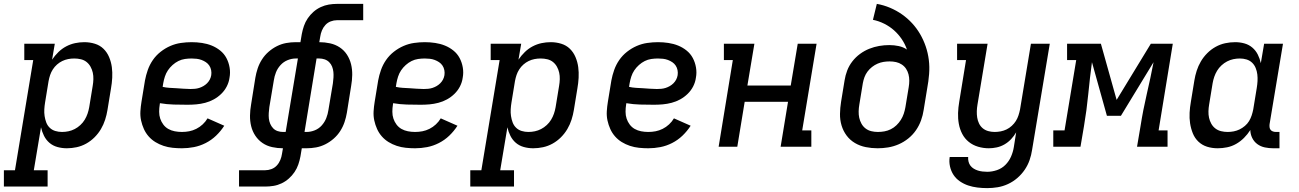

<svg xmlns="http://www.w3.org/2000/svg" viewBox="-62 -755 6682 988"><path d="M-42 205V121H15L109 -446H63V-530H220L206 -448Q220 -469 238.5 -487Q257 -505 279 -516.5Q301 -528 324.5 -533Q348 -538 372 -538Q400 -538 426 -530Q452 -522 470.5 -504Q489 -486 499.5 -461Q510 -436 513.5 -409.5Q517 -383 515.5 -355Q514 -327 509 -299L491 -189Q487 -164 479 -139Q471 -114 457.5 -91Q444 -68 424.5 -48.5Q405 -29 381.5 -16Q358 -3 332.5 2.5Q307 8 282 8Q257 8 233.5 1.5Q210 -5 192.5 -20Q175 -35 164.5 -56Q154 -77 149 -100L112 121H183V205ZM257 -76Q274 -76 290.5 -79.5Q307 -83 322.5 -91Q338 -99 351.5 -111.5Q365 -124 374 -139Q383 -154 388.5 -170Q394 -186 397 -203L415 -313Q418 -330 418.5 -347.5Q419 -365 415.5 -381Q412 -397 404 -411.5Q396 -426 383.5 -436Q371 -446 354.5 -450Q338 -454 320 -454Q304 -454 288.5 -451Q273 -448 258.5 -441Q244 -434 231.5 -423Q219 -412 210 -398Q201 -384 196 -369Q191 -354 188 -338L170 -228Q167 -210 166 -192.5Q165 -175 167.5 -158Q170 -141 176 -125Q182 -109 194 -97.5Q206 -86 222.5 -81Q239 -76 257 -76Z M874 8Q850 8 826 5.5Q802 3 779.5 -4.5Q757 -12 737.5 -24Q718 -36 703 -53Q688 -70 678.5 -91Q669 -112 664 -135Q659 -158 660.5 -182.5Q662 -207 666 -231L684 -341Q689 -368 698.5 -395Q708 -422 724.5 -446Q741 -470 764.5 -488.5Q788 -507 814.5 -518.5Q841 -530 869 -534Q897 -538 924 -538Q951 -538 977.5 -534Q1004 -530 1027.5 -520.5Q1051 -511 1071 -495Q1091 -479 1103 -456.5Q1115 -434 1119.5 -407.5Q1124 -381 1119 -355Q1116 -332 1105 -310.5Q1094 -289 1076.5 -272Q1059 -255 1038 -243.5Q1017 -232 994 -226Q971 -220 948.5 -218Q926 -216 903 -216Q868 -216 832 -217Q796 -218 761 -224L760 -217Q757 -199 757 -180Q757 -161 762.5 -144.5Q768 -128 778.5 -114Q789 -100 804 -91.5Q819 -83 837 -79.5Q855 -76 874 -76Q893 -76 911.5 -79.5Q930 -83 948 -92Q966 -101 981 -115Q996 -129 1006 -146L1092 -108Q1074 -80 1050 -57Q1026 -34 996.5 -19Q967 -4 936 2Q905 8 874 8ZM918 -297Q929 -297 940.5 -298Q952 -299 963 -302.5Q974 -306 984.5 -312Q995 -318 1003.5 -326.5Q1012 -335 1017.5 -345.5Q1023 -356 1025 -368Q1027 -381 1024.5 -394Q1022 -407 1015 -417.5Q1008 -428 997.5 -435Q987 -442 975 -446.5Q963 -451 950 -452.5Q937 -454 924 -454Q907 -454 889.5 -451.5Q872 -449 856 -441Q840 -433 826 -420.5Q812 -408 802 -393Q792 -378 786.5 -361Q781 -344 778 -327L775 -308Q793 -304 810.5 -303Q828 -302 846 -301Q864 -300 882 -298.5Q900 -297 918 -297Z M1168 205V121H1303Q1319 121 1335 115Q1351 109 1362.5 96.5Q1374 84 1380.5 68Q1387 52 1389 37L1394 8Q1366 8 1338.5 2Q1311 -4 1289 -19Q1267 -34 1252 -56.5Q1237 -79 1230.5 -105.5Q1224 -132 1224.5 -160.5Q1225 -189 1230 -217L1252 -355Q1256 -379 1264 -403Q1272 -427 1286 -449Q1300 -471 1320 -488.5Q1340 -506 1363 -517.5Q1386 -529 1410.5 -533.5Q1435 -538 1460 -538H1484L1491 -580Q1495 -601 1502 -621.5Q1509 -642 1521.5 -660.5Q1534 -679 1551 -694Q1568 -709 1588.5 -718.5Q1609 -728 1630 -731.5Q1651 -735 1672 -735H1807V-651H1672Q1656 -651 1640 -645Q1624 -639 1612.5 -626.5Q1601 -614 1594.5 -598Q1588 -582 1586 -567L1581 -538Q1609 -538 1636.5 -532Q1664 -526 1686.5 -511Q1709 -496 1723.5 -473.5Q1738 -451 1744.5 -424.5Q1751 -398 1750.5 -369.5Q1750 -341 1745 -313L1723 -175Q1719 -151 1711 -127Q1703 -103 1689 -81Q1675 -59 1655 -41.5Q1635 -24 1612 -12.5Q1589 -1 1564.5 3.5Q1540 8 1515 8H1491L1484 50Q1480 71 1473 91.5Q1466 112 1453.5 130.5Q1441 149 1424 164Q1407 179 1387 188.5Q1367 198 1345.5 201.5Q1324 205 1303 205ZM1394 -76H1408L1471 -454H1460Q1439 -454 1418 -445.5Q1397 -437 1381.5 -420Q1366 -403 1358 -382.5Q1350 -362 1347 -341L1324 -204Q1322 -189 1321 -174Q1320 -159 1321.5 -145Q1323 -131 1328.5 -118Q1334 -105 1343.5 -95Q1353 -85 1366.5 -80.5Q1380 -76 1394 -76ZM1505 -76H1515Q1537 -76 1558 -84.5Q1579 -93 1594 -110Q1609 -127 1617 -147.5Q1625 -168 1628 -189L1651 -326Q1653 -341 1654 -356Q1655 -371 1653.5 -385Q1652 -399 1647 -412Q1642 -425 1632 -435Q1622 -445 1608.5 -449.5Q1595 -454 1581 -454H1567Z M2074 8Q2050 8 2026 5.5Q2002 3 1979.5 -4.5Q1957 -12 1937.5 -24Q1918 -36 1903 -53Q1888 -70 1878.5 -91Q1869 -112 1864 -135Q1859 -158 1860.5 -182.5Q1862 -207 1866 -231L1884 -341Q1889 -368 1898.5 -395Q1908 -422 1924.5 -446Q1941 -470 1964.5 -488.5Q1988 -507 2014.5 -518.5Q2041 -530 2069 -534Q2097 -538 2124 -538Q2151 -538 2177.5 -534Q2204 -530 2227.5 -520.5Q2251 -511 2271 -495Q2291 -479 2303 -456.5Q2315 -434 2319.5 -407.5Q2324 -381 2319 -355Q2316 -332 2305 -310.5Q2294 -289 2276.5 -272Q2259 -255 2238 -243.5Q2217 -232 2194 -226Q2171 -220 2148.5 -218Q2126 -216 2103 -216Q2068 -216 2032 -217Q1996 -218 1961 -224L1960 -217Q1957 -199 1957 -180Q1957 -161 1962.5 -144.5Q1968 -128 1978.5 -114Q1989 -100 2004 -91.5Q2019 -83 2037 -79.5Q2055 -76 2074 -76Q2093 -76 2111.5 -79.5Q2130 -83 2148 -92Q2166 -101 2181 -115Q2196 -129 2206 -146L2292 -108Q2274 -80 2250 -57Q2226 -34 2196.5 -19Q2167 -4 2136 2Q2105 8 2074 8ZM2118 -297Q2129 -297 2140.5 -298Q2152 -299 2163 -302.5Q2174 -306 2184.5 -312Q2195 -318 2203.5 -326.5Q2212 -335 2217.5 -345.5Q2223 -356 2225 -368Q2227 -381 2224.5 -394Q2222 -407 2215 -417.5Q2208 -428 2197.5 -435Q2187 -442 2175 -446.5Q2163 -451 2150 -452.5Q2137 -454 2124 -454Q2107 -454 2089.5 -451.5Q2072 -449 2056 -441Q2040 -433 2026 -420.5Q2012 -408 2002 -393Q1992 -378 1986.5 -361Q1981 -344 1978 -327L1975 -308Q1993 -304 2010.5 -303Q2028 -302 2046 -301Q2064 -300 2082 -298.5Q2100 -297 2118 -297Z M2358 205V121H2415L2509 -446H2463V-530H2620L2606 -448Q2620 -469 2638.5 -487Q2657 -505 2679 -516.5Q2701 -528 2724.5 -533Q2748 -538 2772 -538Q2800 -538 2826 -530Q2852 -522 2870.5 -504Q2889 -486 2899.5 -461Q2910 -436 2913.5 -409.5Q2917 -383 2915.5 -355Q2914 -327 2909 -299L2891 -189Q2887 -164 2879 -139Q2871 -114 2857.5 -91Q2844 -68 2824.5 -48.5Q2805 -29 2781.5 -16Q2758 -3 2732.5 2.5Q2707 8 2682 8Q2657 8 2633.5 1.5Q2610 -5 2592.5 -20Q2575 -35 2564.5 -56Q2554 -77 2549 -100L2512 121H2583V205ZM2657 -76Q2674 -76 2690.5 -79.5Q2707 -83 2722.5 -91Q2738 -99 2751.5 -111.5Q2765 -124 2774 -139Q2783 -154 2788.5 -170Q2794 -186 2797 -203L2815 -313Q2818 -330 2818.5 -347.5Q2819 -365 2815.5 -381Q2812 -397 2804 -411.5Q2796 -426 2783.5 -436Q2771 -446 2754.5 -450Q2738 -454 2720 -454Q2704 -454 2688.5 -451Q2673 -448 2658.5 -441Q2644 -434 2631.5 -423Q2619 -412 2610 -398Q2601 -384 2596 -369Q2591 -354 2588 -338L2570 -228Q2567 -210 2566 -192.5Q2565 -175 2567.5 -158Q2570 -141 2576 -125Q2582 -109 2594 -97.5Q2606 -86 2622.5 -81Q2639 -76 2657 -76Z M3274 8Q3250 8 3226 5.5Q3202 3 3179.5 -4.5Q3157 -12 3137.5 -24Q3118 -36 3103 -53Q3088 -70 3078.5 -91Q3069 -112 3064 -135Q3059 -158 3060.5 -182.5Q3062 -207 3066 -231L3084 -341Q3089 -368 3098.5 -395Q3108 -422 3124.5 -446Q3141 -470 3164.5 -488.5Q3188 -507 3214.5 -518.5Q3241 -530 3269 -534Q3297 -538 3324 -538Q3351 -538 3377.5 -534Q3404 -530 3427.5 -520.5Q3451 -511 3471 -495Q3491 -479 3503 -456.5Q3515 -434 3519.5 -407.5Q3524 -381 3519 -355Q3516 -332 3505 -310.5Q3494 -289 3476.5 -272Q3459 -255 3438 -243.5Q3417 -232 3394 -226Q3371 -220 3348.5 -218Q3326 -216 3303 -216Q3268 -216 3232 -217Q3196 -218 3161 -224L3160 -217Q3157 -199 3157 -180Q3157 -161 3162.5 -144.5Q3168 -128 3178.5 -114Q3189 -100 3204 -91.5Q3219 -83 3237 -79.5Q3255 -76 3274 -76Q3293 -76 3311.5 -79.5Q3330 -83 3348 -92Q3366 -101 3381 -115Q3396 -129 3406 -146L3492 -108Q3474 -80 3450 -57Q3426 -34 3396.5 -19Q3367 -4 3336 2Q3305 8 3274 8ZM3318 -297Q3329 -297 3340.5 -298Q3352 -299 3363 -302.5Q3374 -306 3384.5 -312Q3395 -318 3403.5 -326.5Q3412 -335 3417.5 -345.5Q3423 -356 3425 -368Q3427 -381 3424.5 -394Q3422 -407 3415 -417.5Q3408 -428 3397.5 -435Q3387 -442 3375 -446.5Q3363 -451 3350 -452.5Q3337 -454 3324 -454Q3307 -454 3289.5 -451.5Q3272 -449 3256 -441Q3240 -433 3226 -420.5Q3212 -408 3202 -393Q3192 -378 3186.5 -361Q3181 -344 3178 -327L3175 -308Q3193 -304 3210.5 -303Q3228 -302 3246 -301Q3264 -300 3282 -298.5Q3300 -297 3318 -297Z M3636 0 3709 -446H3663V-530H3820L3784 -315H4007L4043 -530H4140L4066 -84H4113V0H3955L3993 -231H3770L3732 0Z M4454 8Q4423 8 4393 2Q4363 -4 4337.5 -19Q4312 -34 4294.5 -57.5Q4277 -81 4268.5 -109.5Q4260 -138 4260.5 -169Q4261 -200 4266 -231L4284 -341Q4288 -367 4297.5 -392Q4307 -417 4324 -439Q4341 -461 4363.5 -477.5Q4386 -494 4411 -504Q4436 -514 4462 -518.5Q4488 -523 4514 -523Q4539 -523 4562.5 -518Q4586 -513 4605 -500Q4595 -529 4578 -554Q4561 -579 4538.5 -599Q4516 -619 4488 -633Q4460 -647 4430 -653L4450 -735Q4485 -729 4518 -715Q4551 -701 4579.5 -681Q4608 -661 4631.5 -635.5Q4655 -610 4672.5 -580Q4690 -550 4701.5 -516.5Q4713 -483 4717.5 -447Q4722 -411 4719 -373.5Q4716 -336 4709 -299L4691 -189Q4687 -162 4677.5 -135.5Q4668 -109 4651.5 -85Q4635 -61 4612 -42.5Q4589 -24 4562.5 -12.5Q4536 -1 4508.5 3.5Q4481 8 4454 8ZM4455 -76Q4472 -76 4489 -79Q4506 -82 4522 -90Q4538 -98 4551 -110.5Q4564 -123 4573.5 -138Q4583 -153 4588.5 -169.5Q4594 -186 4597 -203L4614 -306Q4617 -323 4617 -340Q4617 -357 4613 -372.5Q4609 -388 4600.5 -401Q4592 -414 4578.5 -423Q4565 -432 4549 -435.5Q4533 -439 4516 -439Q4500 -439 4484.5 -436.5Q4469 -434 4454 -427.5Q4439 -421 4425.5 -410.5Q4412 -400 4402 -386.5Q4392 -373 4386.5 -358Q4381 -343 4378 -327L4360 -217Q4357 -200 4356.5 -182.5Q4356 -165 4359.5 -149Q4363 -133 4371 -118.5Q4379 -104 4392 -94Q4405 -84 4421.5 -80Q4438 -76 4455 -76Q4455 -76 4455 -76Q4455 -76 4455 -76Z M5018 213Q4993 213 4968 210Q4943 207 4920.5 199.5Q4898 192 4878 178.5Q4858 165 4845 145.5Q4832 126 4826.5 101.5Q4821 77 4825 53H4920Q4919 65 4922 77Q4925 89 4932 98Q4939 107 4949 113Q4959 119 4970 122.5Q4981 126 4993.5 127.5Q5006 129 5018 129Q5043 129 5068 120.5Q5093 112 5111.5 93.5Q5130 75 5140.5 51Q5151 27 5155 2L5167 -74Q5156 -55 5141 -39Q5126 -23 5107 -12Q5088 -1 5067 3.5Q5046 8 5026 8Q4998 8 4971 0Q4944 -8 4923 -25Q4902 -42 4889.5 -66Q4877 -90 4872 -117.5Q4867 -145 4868 -173.5Q4869 -202 4874 -231L4909 -446H4863V-530H5020L4968 -217Q4965 -200 4964.5 -183Q4964 -166 4966.5 -150Q4969 -134 4976 -119.5Q4983 -105 4995 -95Q5007 -85 5023 -80.5Q5039 -76 5056 -76Q5072 -76 5087.5 -79Q5103 -82 5117.5 -89Q5132 -96 5144.5 -107.5Q5157 -119 5165.5 -132.5Q5174 -146 5179 -161.5Q5184 -177 5187 -192L5243 -530H5340L5249 16Q5245 43 5236 69Q5227 95 5211 118.5Q5195 142 5173 161Q5151 180 5125 192Q5099 204 5072 208.5Q5045 213 5018 213Z M5358 0V-84H5416L5476 -446H5429V-530H5603L5684 -241L5860 -530H5973L5900 -84H5946V0H5789L5807 -106Q5820 -189 5839 -270.5Q5858 -352 5874 -435L5706 -159H5634L5557 -435Q5546 -353 5538 -270.5Q5530 -188 5516 -106L5498 0Z M6204 8Q6175 8 6149.5 0Q6124 -8 6105 -26Q6086 -44 6076 -69Q6066 -94 6062 -120.5Q6058 -147 6059.5 -175Q6061 -203 6066 -231L6084 -341Q6088 -366 6096 -391Q6104 -416 6117.5 -439Q6131 -462 6150.5 -481.5Q6170 -501 6193.5 -514Q6217 -527 6242.5 -532.5Q6268 -538 6294 -538Q6319 -538 6342 -531.5Q6365 -525 6382.5 -510Q6400 -495 6410.5 -474Q6421 -453 6426 -430L6443 -530H6540L6471 -116Q6470 -108 6471 -100Q6472 -92 6476.5 -86.5Q6481 -81 6488.5 -78.5Q6496 -76 6504 -76H6522V8H6490Q6468 8 6446.5 3.5Q6425 -1 6408 -13.5Q6391 -26 6381.5 -45.5Q6372 -65 6372 -86Q6358 -64 6339.5 -45.5Q6321 -27 6299 -14.5Q6277 -2 6252.5 3Q6228 8 6204 8ZM6255 -76Q6271 -76 6286.5 -79Q6302 -82 6316.5 -89Q6331 -96 6344 -107Q6357 -118 6365.5 -132Q6374 -146 6379 -161.5Q6384 -177 6387 -192L6405 -302Q6408 -320 6409 -337.5Q6410 -355 6408 -372Q6406 -389 6399.5 -405Q6393 -421 6381 -432.5Q6369 -444 6352.5 -449Q6336 -454 6318 -454Q6301 -454 6284.5 -450.5Q6268 -447 6252.5 -439Q6237 -431 6223.5 -418.5Q6210 -406 6201 -391Q6192 -376 6186.5 -360Q6181 -344 6178 -327L6160 -217Q6157 -200 6156.5 -182.5Q6156 -165 6159.5 -149Q6163 -133 6171 -118.5Q6179 -104 6192 -94Q6205 -84 6221.5 -80Q6238 -76 6255 -76Z"/></svg>

Font: Iosevka Slab Medium Extended
Style: Italic
Weight: 500
Width: 7
Italic angle: -9°
Monospace: yes
Designer: Belleve Invis
Foundry: Belleve Invis
Version: Version 11.1.0; ttfautohint (v1.8.3)